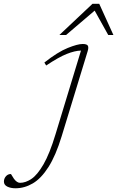

<svg xmlns="http://www.w3.org/2000/svg" viewBox="-198 -752 612 1004"><path d="M124.5 -39.5Q93.5 62 55.2 121.8Q17 181.5 -26.5 207Q-70 232.5 -117 232.5Q-142 232.5 -159.8 223.8Q-177.5 215 -177.5 197.5Q-177.5 182 -167.2 170Q-157 158 -141.5 158Q-140 158 -136 165.5Q-132 173 -125 183Q-109.5 204 -93 204Q-64 204 -33.2 183.2Q-2.5 162.5 29.5 107.2Q61.5 52 92.5 -50.5L225.5 -487.5Q194 -487 151.2 -470Q108.5 -453 43.5 -409.5L34 -425Q104.5 -480.5 156.2 -501.2Q208 -522 234 -522Q256.5 -522 261.5 -512.8Q266.5 -503.5 260 -483ZM112.5 -569 285.5 -732H321L395 -569H368L297 -696.5L147.5 -569Z"/></svg>

Font: Newsreader 6pt ExtraLight
Style: Italic
Weight: 275
Italic angle: -17°
Designer: Hugues Gentile
Foundry: Production Type
Version: Version 1.003; ttfautohint (v1.8.3)